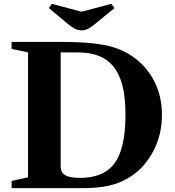

<svg xmlns="http://www.w3.org/2000/svg" viewBox="-20 -980 909 1000"><path d="M40.5 0V-37.5L126 -56.5V-707L40.5 -725.5V-761.5H311Q440 -761.5 522.5 -745.8Q605 -730 665 -689.5Q737.5 -642 780.5 -562.5Q823.5 -483 823.5 -381.5Q823.5 -278 778 -192Q732.5 -106 657.5 -58.5Q608 -27 549.8 -13.5Q491.5 0 407.5 0ZM396.5 -53.5Q512.5 -53.5 569 -120Q633.5 -196 633.5 -381.5Q633.5 -472.5 617.8 -534Q602 -595.5 569 -635.5Q511 -707 385 -707H296V-113Q296 -82 319 -67.8Q342 -53.5 396.5 -53.5ZM406 -822Q386.5 -822 370.8 -830Q355 -838 334.5 -854.5L234.5 -938L250 -960L405 -919L560 -960L576.5 -938L474 -854.5Q454 -838 438.2 -830Q422.5 -822 406 -822Z"/></svg>

Font: Libre Caslon Text
Style: Bold
Weight: 700
Designer: Pablo Impallari, Rodrigo Fuenzalida, Katja Schimmel
Foundry: Pablo Impallari, Rodrigo Fuenzalida
Version: Version 2.000